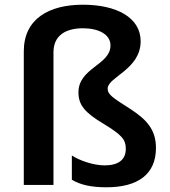

<svg xmlns="http://www.w3.org/2000/svg" viewBox="-20 -785 721 815"><path d="M577 -610C577 -711 474 -765 332 -765C189 -765 81 -706 81 -567V0H207V-563C207 -637 262 -665 332 -665C399 -665 449 -639 449 -592C449 -509 313 -497 313 -393C313 -340 339 -307 422 -258C497 -212 514 -193 514 -153C514 -108 484 -83 424 -83C376 -83 317 -104 285 -125V-22C322 0 368 10 432 10C565 10 642 -45 642 -157C642 -236 601 -278 534 -322C459 -370 437 -383 437 -409C437 -458 577 -490 577 -610Z"/></svg>

Font: Noto Sans Gunjala Gondi Semibold
Style: Regular
Weight: 400
Designer: Ek Type
Foundry: Ek Type
Version: Version 1.004